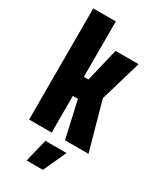

<svg xmlns="http://www.w3.org/2000/svg" viewBox="-224 -774 874 1047"><g transform="rotate(30 213.0 -250.0)"><path d="M36 0V-700H178V-351H207L257 -560H402L326 -302L410 0H262L210 -231H178V0ZM136 200 171 56H304L238 200Z"/></g></svg>

Font: Tektur Condensed SemiBold
Style: Regular
Weight: 600
Width: 3
Designer: Adam Jagosz
Foundry: Adam Jagosz
Version: Version 1.005;gftools[0.9.30]